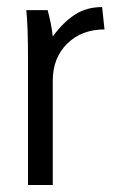

<svg xmlns="http://www.w3.org/2000/svg" viewBox="-20 -529 333 549"><path d="M55.2 -500H116.2Q126.5 -462.9 130.9 -424.8Q160.6 -465.3 194.1 -487.1Q227.5 -508.8 272 -508.8L278.8 -444.8Q213.4 -444.8 172.1 -404.1Q130.9 -363.3 130.9 -298.8V0H60.1V-359.9Q60.1 -455.1 55.2 -500Z"/></svg>

Font: LT Superior
Style: Regular
Weight: 400
Designer: Daniel Lyons
Foundry: LyonsType
Version: Version 1.000